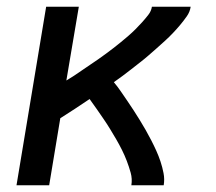

<svg xmlns="http://www.w3.org/2000/svg" viewBox="-20 -550 640 570"><path d="M29 0 117 -530H214L177 -311Q189 -318 201 -326Q213 -334 224.5 -342Q236 -350 248 -358Q260 -366 271.5 -374Q283 -382 294.5 -390.5Q306 -399 317 -407.5Q328 -416 339 -425Q350 -434 361 -443.5Q372 -453 382 -463Q392 -473 401.5 -483.5Q411 -494 420 -505.5Q429 -517 431 -530H546Q546 -530 546 -530Q546 -530 546 -530Q546 -530 546 -530Q546 -530 546 -530Q544 -515 534.5 -501.5Q525 -488 514.5 -475.5Q504 -463 493 -451.5Q482 -440 470 -429Q458 -418 445.5 -407Q433 -396 421 -385.5Q409 -375 396 -365Q383 -355 370.5 -345Q358 -335 345 -325.5Q332 -316 318 -306Q329 -293 338.5 -279Q348 -265 358 -250.5Q368 -236 377 -222Q386 -208 395 -193.5Q404 -179 412.5 -164Q421 -149 429 -133.5Q437 -118 444 -102.5Q451 -87 456.5 -70.5Q462 -54 465.5 -36Q469 -18 466 0H370Q373 -19 368 -37Q363 -55 356.5 -72Q350 -89 342 -105Q334 -121 325 -136.5Q316 -152 306.5 -167.5Q297 -183 287 -197.5Q277 -212 267 -226.5Q257 -241 246 -256Q224 -241 202.5 -227Q181 -213 159 -199L126 0Z"/></svg>

Font: Iosevka Curly Medium Extended
Style: Italic
Weight: 500
Width: 7
Italic angle: -9°
Monospace: yes
Designer: Belleve Invis
Foundry: Belleve Invis
Version: Version 11.1.0; ttfautohint (v1.8.3)